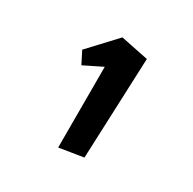

<svg xmlns="http://www.w3.org/2000/svg" viewBox="-105 -909 653 649"><g transform="rotate(30 221.0 -584.5)"><path d="M196 -369V-684L125 -649L101 -696L198 -800L306 -778L290 -384Z"/></g></svg>

Font: RocknRoll One
Style: Regular
Weight: 400
Designer: Fontworks Inc.
Foundry: Fontworks Inc.
Version: Version 1.100